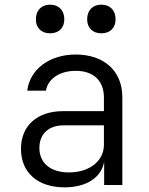

<svg xmlns="http://www.w3.org/2000/svg" viewBox="-20 -794 640 824"><path d="M195 -651C232 -651 256 -674 256 -711C256 -750 232 -774 195 -774C158 -774 134 -750 134 -711C134 -674 158 -651 195 -651ZM415 -651C452 -651 476 -674 476 -711C476 -750 452 -774 415 -774C378 -774 354 -750 354 -711C354 -674 378 -651 415 -651ZM305 -560C193 -560 108 -497 97 -405H177C186 -456 236 -490 305 -490C381 -490 426 -448 426 -375V-317H251C140 -317 70 -255 70 -155C70 -54 141 10 257 10C351 10 415 -32 427 -100V0H505V-377C505 -489 427 -560 305 -560ZM276 -54C197 -54 149 -94 149 -159C149 -219 189 -256 252 -256H426V-173C426 -103 364 -54 276 -54Z"/></svg>

Font: Tekne LDO Light
Style: Regular
Weight: 300
Monospace: yes
Designer: Alessio Laiso, Mario Rullo, Paolo Rosset
Foundry: Alessio Laiso
Version: Version 1.000;hotconv 1.0.109;makeotfexe 2.5.65596